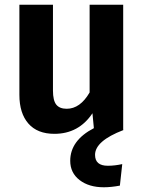

<svg xmlns="http://www.w3.org/2000/svg" viewBox="-20 -550 610 812"><path d="M382 105Q382 151 436 151Q465 151 497 144L487 235Q450 242 419 242Q356 242 316.5 211.5Q277 181 277 130Q277 44 377 -8L371 -71Q313 16 210 16Q138 16 100 -27.5Q62 -71 62 -149V-530H204V-167Q204 -125 218 -107.5Q232 -90 262 -90Q319 -90 359 -159V-530H501V-2L502 0Q382 46 382 105Z"/></svg>

Font: Fira Sans SemiBold
Style: Regular
Weight: 600
Designer: bBox Type GmbH & Carrois Corporate GbR & Edenspiekermann AG
Foundry: bBox Type GmbH & Carrois Corporate GbR & Edenspiekermann AG
Version: Version 4.301;PS 004.301;hotconv 1.0.88;makeotf.lib2.5.64775